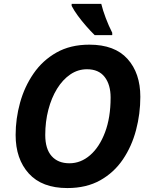

<svg xmlns="http://www.w3.org/2000/svg" viewBox="-20 -954 770 984"><path d="M325.2 9.8Q195.3 9.8 127.7 -64.7Q60.1 -139.2 60.1 -262.2Q60.1 -345.7 82.8 -427.7Q105.5 -509.8 151.9 -577.1Q198.2 -644.5 269.5 -684.8Q340.8 -725.1 438 -725.1Q567.9 -725.1 633.5 -652.1Q699.2 -579.1 699.2 -458Q699.2 -370.6 677.2 -287.4Q655.3 -204.1 609.9 -137Q564.5 -69.8 493.7 -30Q422.9 9.8 325.2 9.8ZM335.9 -117.2Q394 -117.2 441.9 -158.7Q489.7 -200.2 518.3 -275.9Q546.9 -351.6 546.9 -454.1Q546.9 -520 516.4 -559.6Q485.8 -599.1 425.8 -599.1Q379.4 -599.1 340.3 -572.5Q301.3 -545.9 272.5 -499.3Q243.7 -452.6 227.8 -391.6Q211.9 -330.6 211.9 -262.2Q211.9 -190.9 244.6 -154.1Q277.3 -117.2 335.9 -117.2ZM465.3 -773.9Q444.8 -793.9 421.9 -820.1Q398.9 -846.2 378.9 -873.5Q358.9 -900.9 347.2 -923.8V-934.1H499Q507.3 -900.4 522 -861.6Q536.6 -822.8 555.2 -786.1V-773.9Z"/></svg>

Font: Open Sans
Style: Bold Italic
Weight: 700
Italic angle: -12°
Designer: Monotype Design Team
Foundry: Monotype Imaging Inc.
Version: Version 3.003; ttfautohint (v1.8.4)